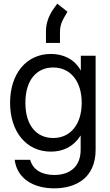

<svg xmlns="http://www.w3.org/2000/svg" viewBox="-20 -821 605 1052"><path d="M277.3 210.9C397.5 210.9 503.9 152.3 503.9 0V-515.6H422.9V-435.1H422.4C386.7 -498.5 325.7 -525.4 258.8 -525.4C124.5 -525.4 35.2 -417 35.2 -257.8C35.2 -99.1 124.5 9.8 258.8 9.8C326.7 9.8 383.3 -18.1 421.4 -78.1H421.9V0C421.9 87.9 367.2 137.7 277.3 137.7C210.9 137.7 160.2 110.4 145.5 54.7H60.5C73.2 156.2 161.1 210.9 277.3 210.9ZM271.5 -64.9C182.1 -64.9 119.1 -131.3 119.1 -257.8C119.1 -384.3 182.1 -451.2 271.5 -451.2C367.2 -451.2 427.7 -374.5 427.7 -257.8C427.7 -141.1 367.2 -64.9 271.5 -64.9ZM231.9 -648.4V-585.9H308.6V-644.5C308.6 -692.9 325.7 -714.4 349.6 -756.8L293.9 -800.8C275.9 -774.9 231.9 -727.5 231.9 -648.4Z"/></svg>

Font: Raveo Display Display
Style: Regular
Weight: 400
Designer: Jakub Foglar, Rasmus Andersson (Inter)
Foundry: Jakubfoglar.com
Version: Version 1.100;Glyphs 3.2.3 (3260)